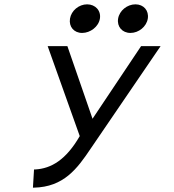

<svg xmlns="http://www.w3.org/2000/svg" viewBox="-20 -664 805 886"><path d="M582 -512C620 -512 656 -541 662 -578C668 -615 643 -644 605 -644C567 -644 531 -615 525 -578C519 -541 544 -512 582 -512ZM359 -512C397 -512 435 -541 441 -578C447 -615 420 -644 382 -644C344 -644 309 -615 303 -578C297 -541 321 -512 359 -512ZM137 118 132 202H136C274 199 336 115 399 21L721 -451H631L407 -116L291 -451H200L348 -36C285 73 217 114 142 118Z"/></svg>

Font: Charger Monospace
Style: Regular
Weight: 400
Designer: Jasper
Foundry: Cannot Into Space Fonts
Version: Version 0.980